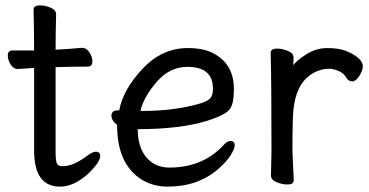

<svg xmlns="http://www.w3.org/2000/svg" viewBox="-20 -671 1373 715"><path d="M204 24Q107 24 107 -110V-418L47 -414Q30 -414 19.5 -431Q9 -448 9 -464Q9 -483 26 -483H107Q107 -556 105 -635Q105 -651 129 -651Q148 -651 168.5 -642.5Q189 -634 189 -617Q187 -552 187 -486Q233 -488 285 -493Q302 -493 313 -476Q324 -459 324 -443Q324 -423 307 -423Q259 -423 187 -421V-108Q187 -70 192.5 -61Q198 -52 214 -52Q254 -52 306 -92Q325 -106 337 -106Q353 -106 353 -90Q353 -66 306 -22Q254 24 204 24Z M515 -258Q626 -258 720 -284Q754 -294 763.5 -305.5Q773 -317 773 -341Q773 -422 678 -422Q612 -422 563.5 -366Q515 -310 503 -258ZM604 24Q551 24 508 -2Q416 -59 416 -206Q395 -222 395 -241Q395 -260 420 -260H424Q438 -337 510.5 -414.5Q583 -492 679 -492Q743 -492 781 -469Q851 -428 851 -340Q851 -305 845 -283.5Q839 -262 818 -249Q797 -236 751 -221Q650 -190 493 -190Q493 -123 525 -85Q557 -47 611 -47Q734 -47 811 -129Q825 -146 838 -146Q854 -146 854 -130Q854 -117 839 -93Q824 -69 793 -42Q718 24 604 24Z M1050 16Q1031 16 1010 7.5Q989 -1 989 -18L991 -106Q991 -367 988 -474Q988 -490 1012 -490Q1031 -490 1052 -481.5Q1073 -473 1073 -458Q1073 -436 1072 -428Q1083 -444 1118 -467Q1156 -492 1199 -492Q1241 -492 1268 -481.5Q1295 -471 1313 -456Q1331 -441 1331 -424Q1331 -408 1318 -388Q1305 -368 1292 -368Q1278 -368 1270 -381Q1261 -398 1241 -406.5Q1221 -415 1207 -415Q1167 -415 1133 -390Q1083 -354 1073 -265Q1069 -230 1069 -106L1074 0Q1074 16 1050 16Z"/></svg>

Font: LXGW WenKai Lite
Style: Bold
Weight: 700
Designer: LXGW / Fontworks Inc.
Foundry: LXGW / Fontworks Inc.
Version: Version 1.330;April 28, 2024